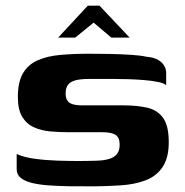

<svg xmlns="http://www.w3.org/2000/svg" viewBox="-20 -654 654 679"><path d="M39 -109.3Q64.2 -97.8 103 -92.5Q141.8 -87.2 183.7 -85.9Q225.6 -84.6 257.9 -84.6Q270.3 -84.6 288.8 -84.9Q307.2 -85.3 319 -85.6Q346.3 -86.2 365.1 -91.7Q383.9 -97.2 393.5 -109.3Q403.2 -121.4 403.2 -142.6Q403.2 -168.5 388.1 -177.5Q373.1 -186.4 342.2 -186.4Q330.7 -186.4 316.1 -186.4Q301.5 -186.4 279.8 -186.4Q258 -186.4 223.5 -186.4Q190.6 -186.4 158.4 -189.2Q126.2 -192.1 100.3 -203.7Q74.4 -215.2 58.8 -240.5Q43.2 -265.8 43.2 -311Q43.2 -364.5 61.4 -395.2Q79.6 -425.8 113.2 -440.7Q146.8 -455.6 193.2 -459.8Q239.6 -464 296.1 -464Q330 -464 369.4 -463.2Q408.8 -462.4 443.6 -460.1Q478.4 -457.9 496.8 -453.5Q530.7 -451.1 549.2 -435.1Q567.7 -419 567.7 -394.7Q567.7 -391 567.7 -381.5Q567.7 -372 567.7 -363.1Q567.7 -354.3 567.7 -352.6Q560.4 -359.8 538.7 -364.2Q517.1 -368.6 488.6 -370.9Q460.2 -373.2 432.4 -374Q404.5 -374.8 384.3 -374.8H294.1Q266.6 -374.8 248.4 -370.4Q230.2 -365.9 221.1 -354.8Q212.1 -343.7 212.1 -323.7Q212.1 -307.8 218 -298.6Q223.8 -289.3 237.1 -285.4Q250.5 -281.4 271.2 -281.4Q332.3 -281.4 369.2 -281.4Q406.1 -281.4 416.6 -281.4Q465.2 -281.4 501.1 -273Q537.1 -264.7 556.9 -236.9Q576.8 -209.1 576.8 -150.9Q576.8 -96.1 555.1 -63.5Q533.3 -30.9 494.6 -16.2Q455.8 -1.4 404.9 1.6Q357 4.6 314 5Q271 5.3 222.9 4.6Q183.4 3.9 149.7 1.4Q116 -1.1 91.2 -7.5Q66.3 -13.9 52.7 -25.4Q39 -36.8 39 -55.6ZM185.6 -521 290.5 -633.9H331.9L438.5 -521H373.7L311.2 -573.9L246 -521Z"/></svg>

Font: Genos Thin
Style: Regular
Weight: 100
Designer: Robert E. Leuschke
Foundry: Robert E. Leuschke
Version: Version 1.010